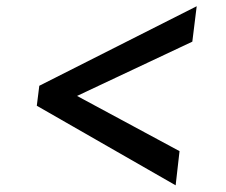

<svg xmlns="http://www.w3.org/2000/svg" viewBox="-20 -666 708 601"><path d="M103 -397.5 595.7 -646.5 582 -535.6 221.2 -365.7 542 -192.9 529.8 -85.9 95.2 -335Z"/></svg>

Font: Brush Lettering One
Style: Bold Italic
Weight: 400
Italic angle: -7°
Designer: Eben Sorkin
Foundry: Eben Sorkin
Version: Version 1.001